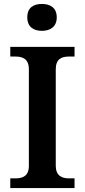

<svg xmlns="http://www.w3.org/2000/svg" viewBox="-20 -951 428 971"><path d="M192 -795C233 -795 267 -815 267 -863C267 -913 233 -931 192 -931C150 -931 118 -913 118 -863C118 -815 150 -795 192 -795ZM32 0H357V-49H329C293 -49 262 -62 262 -113V-600C262 -653 291 -665 329 -665H357V-714H32V-665H59C95 -665 126 -653 126 -600V-112C126 -61 95 -49 59 -49H32Z"/></svg>

Font: Noto Serif Lao SemiBold
Style: Regular
Weight: 600
Designer: Monotype Design Team
Foundry: Monotype Imaging Inc.
Version: Version 2.003